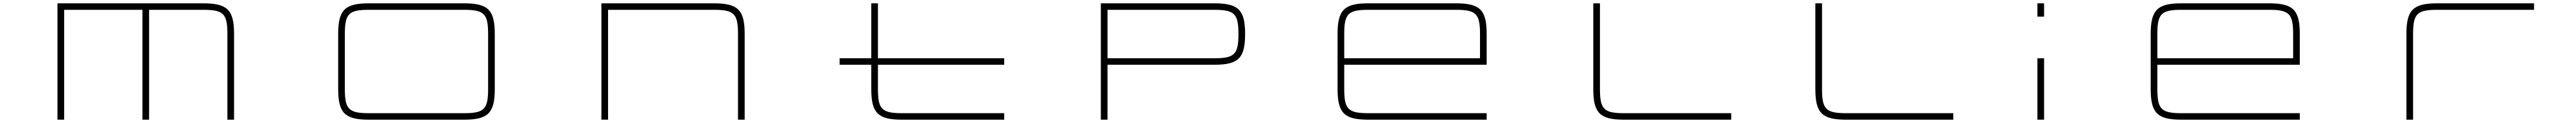

<svg xmlns="http://www.w3.org/2000/svg" viewBox="-20 -720 15461 740"><path d="M325 -700V0H365V-661H835V0H875V-661H1199.5C1321.5 -661 1345 -637.5 1345 -515.5V0H1385V-515.5C1385 -660 1345 -700 1200.5 -700Z M2765.5 -700H2194.5C2050 -700 2010 -660 2010 -515.5V-184.5C2010 -40 2050 0 2194.5 0H2765.5C2910 0 2950 -40 2950 -184.5V-515.5C2950 -660 2910 -700 2765.5 -700ZM2050 -184.5V-515.5C2050 -637.5 2073.5 -661 2195.5 -661H2764.5C2886.5 -661 2910 -637.5 2910 -515.5V-184.5C2910 -62.5 2886.5 -39 2764.5 -39H2195.5C2073.5 -39 2050 -62.5 2050 -184.5Z M3590 -700V0H3630V-661H4264.5C4386.5 -661 4410 -637.5 4410 -515.5V0H4450V-515.5C4450 -660 4410 -700 4265.5 -700Z M5020 -369.5V-330.5H5210V-184.5C5210 -40 5250 0 5394.5 0H6008V-39H5395.5C5273.5 -39 5250 -62.5 5250 -184.5V-330.5H6008V-369.5H5250V-700H5210V-369.5Z M6588 -700V0H6628V-330.5H7269.5C7414 -330.5 7454 -370.5 7454 -515V-515.5C7454 -660 7414 -700 7269.5 -700ZM6628 -369.5V-661H7268.5C7390.5 -661 7414 -637.5 7414 -515.5V-515C7414 -393 7390.5 -369.5 7268.5 -369.5Z M8719.5 -700H8193.5C8049 -700 8009 -660 8009 -515.5V-184.5C8009 -40 8049 0 8193.5 0H8904V-39H8194.5C8072.5 -39 8049 -62.5 8049 -184.5V-330.5H8904V-515.5C8904 -660 8864 -700 8719.5 -700ZM8049 -369.5V-515.5C8049 -637.5 8072.5 -661 8194.5 -661H8718.5C8840.5 -661 8864 -637.5 8864 -515.5V-369.5Z M9544 -700V-184.5C9544 -40 9584 0 9728.5 0H10372V-39H9729.5C9607.5 -39 9584 -62.5 9584 -184.5V-700Z M10877 -700V-184.5C10877 -40 10917 0 11061.5 0H11705V-39H11062.5C10940.5 -39 10917 -62.5 10917 -184.5V-700Z M12210 -369.5V0H12250V-369.5ZM12210 -620H12250V-700H12210Z M13600.5 -700H13074.5C12930 -700 12890 -660 12890 -515.5V-184.5C12890 -40 12930 0 13074.5 0H13785V-39H13075.5C12953.5 -39 12930 -62.5 12930 -184.5V-330.5H13785V-515.5C13785 -660 13745 -700 13600.5 -700ZM12930 -369.5V-515.5C12930 -637.5 12953.5 -661 13075.5 -661H13599.5C13721.5 -661 13745 -637.5 13745 -515.5V-369.5Z M14425 -515.5V0H14465V-515.5C14465 -637.5 14488.5 -661 14610.5 -661H15191V-700H14609.5C14465 -700 14425 -660 14425 -515.5Z"/></svg>

Font: Melete UltraLight
Style: Regular
Weight: 200
Width: 6
Designer: Sora Sagano
Foundry: DOT COLON
Version: Version 0.200;FEAKit 1.0